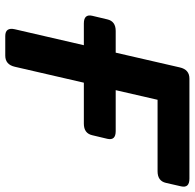

<svg xmlns="http://www.w3.org/2000/svg" viewBox="-25 -715 740 730"><g transform="rotate(90 345.0 -350.0)"><path d="M69.3 -298.8Q32.7 -298.8 40 -330.6L53.7 -388.2Q61 -419.9 97.7 -419.9H180.2L236.3 -663.6Q244.6 -700.2 278.8 -700.2H659.2Q695.8 -700.2 688.5 -668.5L675.3 -610.8Q668 -579.1 631.3 -579.1H359.4L322.8 -419.9H478.5Q515.1 -419.9 507.8 -388.2L494.1 -330.6Q486.8 -298.8 450.2 -298.8H294.4L233.9 -36.6Q225.6 0 191.4 0H117.2Q83 0 91.3 -36.6L151.9 -298.8Z"/></g></svg>

Font: Istok
Style: Bold Italic
Weight: 700
Italic angle: -13°
Designer: Andrey V. Panov
Foundry: Andrey V. Panov
Version: Version 1.0.3